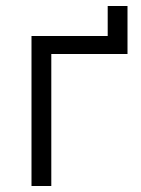

<svg xmlns="http://www.w3.org/2000/svg" viewBox="-20 -620 470 640"><path d="M85 -500H339V-600H405V-440H151V0H85Z"/></svg>

Font: Retni Sans
Style: Regular
Weight: 400
Designer: Vitaly Kuzmin
Foundry: ParaType Ltd.
Version: Version 1.00;March 2, 2019;FontCreator 11.5.0.2425 64-bit; t